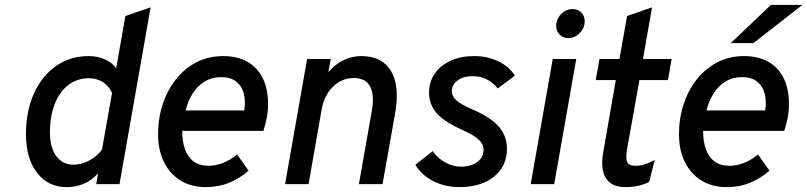

<svg xmlns="http://www.w3.org/2000/svg" viewBox="-20 -752 3296 784"><path d="M252 12Q176 12 131 -46.8Q86 -105.5 86 -204.5Q86 -298 118.5 -370Q151 -442 208.8 -482.5Q266.5 -523 342 -523Q377.5 -523 407 -510.2Q436.5 -497.5 454.5 -473.5L492 -686.5L595 -722L468 0H373L380.5 -44.5Q357 -17 324.2 -2.5Q291.5 12 252 12ZM280.5 -79.5Q313 -79.5 344.5 -96.5Q376 -113.5 396.5 -141L437.5 -372.5Q424.5 -401 400 -416.8Q375.5 -432.5 343.5 -432.5Q295.5 -432.5 259.5 -405.2Q223.5 -378 203.8 -328Q184 -278 184 -211Q184 -149.5 209.8 -114.5Q235.5 -79.5 280.5 -79.5Z M820 12Q760.5 12 717 -15Q673.5 -42 649.5 -90.5Q625.5 -139 625.5 -204Q625.5 -269 644.5 -326.5Q663.5 -384 698.5 -428.2Q733.5 -472.5 782.5 -497.8Q831.5 -523 891.5 -523Q947.5 -523 988.5 -500.8Q1029.5 -478.5 1052 -434.8Q1074.5 -391 1074.5 -327Q1074.5 -296 1069 -269.2Q1063.5 -242.5 1055.5 -217.5H724Q724 -173.5 735.8 -141.5Q747.5 -109.5 771.2 -92.2Q795 -75 832 -75Q860.5 -75 891 -86.8Q921.5 -98.5 948 -121.5L995 -55Q960 -24.5 916.8 -6.2Q873.5 12 820 12ZM738 -301H977.5Q983.5 -341 975 -371.5Q966.5 -402 943.8 -419.5Q921 -437 884 -437Q844 -437 814.5 -418.5Q785 -400 766 -369.2Q747 -338.5 738 -301Z M1144 0 1234 -511H1330.5L1321 -457Q1347 -489 1381.8 -506Q1416.5 -523 1455 -523Q1511.5 -523 1546.8 -495.8Q1582 -468.5 1594.2 -417Q1606.5 -365.5 1594 -293L1542 0H1445.5L1498.5 -301Q1509.5 -365 1491 -399.2Q1472.5 -433.5 1424.5 -433.5Q1376 -433.5 1339.5 -397.8Q1303 -362 1293 -303L1240 0Z M1855.5 12Q1816.5 12 1782 1Q1747.5 -10 1720 -30.5Q1692.5 -51 1676 -79L1747 -135Q1768 -105 1798.8 -88.2Q1829.5 -71.5 1862 -71.5Q1903.5 -71.5 1929 -90.5Q1954.5 -109.5 1954.5 -140.5Q1954.5 -163 1935.2 -181.5Q1916 -200 1864.5 -223Q1792 -256 1762 -291.2Q1732 -326.5 1732 -373Q1732 -418 1755.2 -451.5Q1778.5 -485 1820 -504Q1861.5 -523 1916 -523Q1970.5 -523 2014.8 -501.8Q2059 -480.5 2082.5 -443L2012.5 -391Q1972.5 -441 1909 -441Q1872.5 -441 1848.8 -423.8Q1825 -406.5 1825 -380Q1825 -359.5 1842.2 -343.2Q1859.5 -327 1907.5 -306Q1985 -272.5 2017.5 -234.2Q2050 -196 2050 -144.5Q2050 -73 1997 -30.5Q1944 12 1855.5 12Z M2147 0 2237 -511H2333L2243 0ZM2300 -596.5Q2279.5 -596.5 2265.2 -611Q2251 -625.5 2251 -646Q2251 -673.5 2271 -694.2Q2291 -715 2317.5 -715Q2339.5 -715 2353.5 -701Q2367.5 -687 2367.5 -665.5Q2367.5 -637.5 2347 -617Q2326.5 -596.5 2300 -596.5Z M2533 12Q2478 12 2454.5 -24.2Q2431 -60.5 2443 -129L2494.5 -425H2412.5L2428 -511H2509.5L2540.5 -686.5L2642.5 -722L2605.5 -511H2722.5L2707.5 -425H2591L2541 -146Q2534 -105.5 2541.2 -90.2Q2548.5 -75 2576 -75Q2594 -75 2611.8 -80.5Q2629.5 -86 2653.5 -99L2631 -9.5Q2590.5 12 2533 12Z M2947 12Q2887.5 12 2844 -15Q2800.5 -42 2776.5 -90.5Q2752.5 -139 2752.5 -204Q2752.5 -269 2771.5 -326.5Q2790.5 -384 2825.5 -428.2Q2860.5 -472.5 2909.5 -497.8Q2958.5 -523 3018.5 -523Q3074.5 -523 3115.5 -500.8Q3156.5 -478.5 3179 -434.8Q3201.5 -391 3201.5 -327Q3201.5 -296 3196 -269.2Q3190.5 -242.5 3182.5 -217.5H2851Q2851 -173.5 2862.8 -141.5Q2874.5 -109.5 2898.2 -92.2Q2922 -75 2959 -75Q2987.5 -75 3018 -86.8Q3048.5 -98.5 3075 -121.5L3122 -55Q3087 -24.5 3043.8 -6.2Q3000.5 12 2947 12ZM2865 -301H3104.5Q3110.5 -341 3102 -371.5Q3093.5 -402 3070.8 -419.5Q3048 -437 3011 -437Q2971 -437 2941.5 -418.5Q2912 -400 2893 -369.2Q2874 -338.5 2865 -301ZM2964 -576 3128 -732H3256.5L3056.5 -576Z"/></svg>

Font: Overpass Medium
Style: Italic
Weight: 500
Italic angle: -10°
Designer: Delve Withrington, Dave Bailey, Thomas Jockin
Foundry: Delve Fonts LLC
Version: Version 4.000